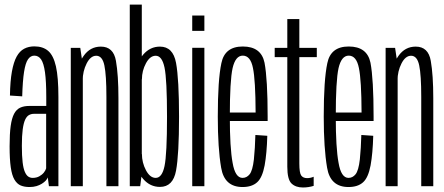

<svg xmlns="http://www.w3.org/2000/svg" viewBox="-20 -805 1918 830"><path d="M107.5 3.5Q124.5 3.5 137.8 -0.5Q151 -4.5 161 -10.8Q171 -17 177.5 -24Q184 -31 186.5 -38L191.5 0H232.5V-385.5Q232.5 -471 221.8 -518.2Q211 -565.5 188.2 -585Q165.5 -604.5 128.5 -604.5Q103.5 -604.5 84.2 -594.2Q65 -584 52 -560.5Q39 -537 31.5 -495.8Q24 -454.5 23 -392L76 -388.5Q78 -456 84 -494.2Q90 -532.5 101 -548.5Q112 -564.5 128.5 -564.5Q146.5 -564.5 157.8 -548Q169 -531.5 174.5 -492.5Q180 -453.5 180 -385.5V-347H106Q83.5 -347 67.2 -339.5Q51 -332 41 -313.2Q31 -294.5 26.2 -260.5Q21.5 -226.5 21.5 -172.5Q21.5 -116.5 26.5 -81.8Q31.5 -47 42.5 -28.5Q53.5 -10 69.5 -3.2Q85.5 3.5 107.5 3.5ZM121 -36Q111 -36 102.5 -41.5Q94 -47 87.5 -61.8Q81 -76.5 77.8 -103.5Q74.5 -130.5 74.5 -175Q74.5 -218 78.2 -245.8Q82 -273.5 88.8 -287.8Q95.5 -302 105.2 -307.5Q115 -313 127 -313H179.5V-77.5Q177.5 -69 169.8 -59.2Q162 -49.5 149.8 -42.8Q137.5 -36 121 -36Z M286 0H338V-523.5L327 -598H286ZM440 0H492V-380.5Q492 -480.5 481.2 -542Q470.5 -603.5 416 -603.5Q370 -603.5 341.8 -563.8Q313.5 -524 313.5 -473.5L337.5 -457Q337.5 -497 354.5 -530.5Q371.5 -564 396 -564Q422.5 -564 431.2 -522.2Q440 -480.5 440 -386Z M541 0H586L593 -54.5V-785H541ZM671.5 3Q728 3 741 -67.2Q754 -137.5 754 -300Q754 -463 741 -533.2Q728 -603.5 671.5 -603.5Q629 -603.5 599.5 -569.5Q570 -535.5 570 -491.5L593.5 -462Q593.5 -499 611 -531.5Q628.5 -564 653 -564Q680.5 -564 691.2 -513Q702 -462 702 -300Q702 -138 691.2 -87Q680.5 -36 653 -36Q628.5 -36 611 -69Q593.5 -102 593.5 -139.5L570 -108.5Q570 -64.5 599.5 -30.8Q629 3 671.5 3Z M811 0H863.5V-598.5H811ZM811 -738V-671.5H863.5V-738Z M1028.5 3.5V-36Q996.5 -36 985.5 -101.5Q973.5 -166 973.5 -301Q973.5 -456.5 985.5 -510.5Q998 -564.5 1029.5 -564.5Q1063 -564.5 1073.5 -511Q1084.5 -459 1085 -318.5H966.5V-282H1137Q1137 -292 1137 -301Q1137 -463 1123.5 -534Q1109 -604 1029.5 -604Q951.5 -604 937 -532Q921.5 -460 921.5 -301Q921.5 -164.5 936 -80Q950 3.5 1028.5 3.5ZM1028.5 -36V3.5Q1069 3.5 1091.5 -17Q1114 -37 1124 -90Q1133.5 -142.5 1135.5 -218L1084 -221.5Q1082.5 -164 1077.5 -115.5Q1072 -67.5 1059 -51.5Q1046.5 -36 1028.5 -36Z M1289.5 5.5Q1313.5 5.5 1336 -1.5V-41Q1322.5 -35 1307.5 -35Q1290.5 -35 1282.2 -46.2Q1274 -57.5 1274 -98.5V-558H1349.5V-598H1274V-722.5H1222V-598H1167.5V-558H1222V-84.5Q1222 -29.5 1240 -12Q1258 5.5 1289.5 5.5Z M1486.5 3.5V-36Q1454.5 -36 1443.5 -101.5Q1431.5 -166 1431.5 -301Q1431.5 -456.5 1443.5 -510.5Q1456 -564.5 1487.5 -564.5Q1521 -564.5 1531.5 -511Q1542.5 -459 1543 -318.5H1424.5V-282H1595Q1595 -292 1595 -301Q1595 -463 1581.5 -534Q1567 -604 1487.5 -604Q1409.5 -604 1395 -532Q1379.5 -460 1379.5 -301Q1379.5 -164.5 1394 -80Q1408 3.5 1486.5 3.5ZM1486.5 -36V3.5Q1527 3.5 1549.5 -17Q1572 -37 1582 -90Q1591.5 -142.5 1593.5 -218L1542 -221.5Q1540.5 -164 1535.5 -115.5Q1530 -67.5 1517 -51.5Q1504.5 -36 1486.5 -36Z M1647 0H1699V-523.5L1688 -598H1647ZM1801 0H1853V-380.5Q1853 -480.5 1842.2 -542Q1831.5 -603.5 1777 -603.5Q1731 -603.5 1702.8 -563.8Q1674.5 -524 1674.5 -473.5L1698.5 -457Q1698.5 -497 1715.5 -530.5Q1732.5 -564 1757 -564Q1783.5 -564 1792.2 -522.2Q1801 -480.5 1801 -386Z"/></svg>

Font: Anybody ExtraCondensed Light
Style: Regular
Weight: 300
Width: 2
Version: Version 1.113;gftools[0.9.25]